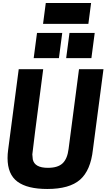

<svg xmlns="http://www.w3.org/2000/svg" viewBox="-20 -1238 705 1271"><path d="M583 -1080ZM565 -1080H265L283 -1218H583ZM579 -853ZM370 -853H203L225 -1020H392ZM585 -853H418L440 -1020H607ZM293 13Q161 13 95.5 -35.5Q30 -84 30 -192Q30 -218 34 -247L104 -780H266Q194 -229 194 -216Q195 -196 197 -183Q209 -127 297 -127Q363 -127 394.5 -157Q426 -187 434 -252L503 -780H665L595 -247Q580 -110 510 -48.5Q440 13 293 13Z"/></svg>

Font: Tanohe Sans
Style: Bold Italic
Weight: 700
Designer: Village Type and Design LLC & Cristiano Sobral
Foundry: Cooper Hewitt Smithsonian Design Museum
Version: Version 1.00;September 29, 2021;FontCreator 13.0.0.2655 64-b